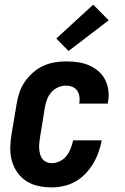

<svg xmlns="http://www.w3.org/2000/svg" viewBox="-20 -804 540 832"><path d="M205 8Q175 8 146.5 2Q118 -4 94.5 -19Q71 -34 55 -57Q39 -80 31.5 -107Q24 -134 24.5 -164Q25 -194 30 -223L52 -353Q56 -378 64 -402.5Q72 -427 87 -449Q102 -471 122.5 -489Q143 -507 166.5 -518Q190 -529 215.5 -533.5Q241 -538 266 -538Q291 -538 316.5 -534.5Q342 -531 364.5 -521.5Q387 -512 405.5 -496.5Q424 -481 435 -459.5Q446 -438 449.5 -413Q453 -388 448 -363Q448 -361 447.5 -359Q447 -357 447 -355H323Q323 -356 323 -356.5Q323 -357 324 -358Q326 -372 324 -386.5Q322 -401 314 -412Q306 -423 293 -428Q280 -433 266 -433Q248 -433 230.5 -425Q213 -417 201 -402.5Q189 -388 183 -371Q177 -354 174 -336L153 -206Q151 -194 150 -182Q149 -170 150 -158Q151 -146 154 -135Q157 -124 164 -115Q171 -106 182 -101.5Q193 -97 205 -97Q222 -97 239.5 -105.5Q257 -114 268.5 -129Q280 -144 286.5 -161Q293 -178 297 -196H421Q416 -170 407 -144.5Q398 -119 384 -95.5Q370 -72 350.5 -51.5Q331 -31 307 -17.5Q283 -4 256.5 2Q230 8 205 8ZM277 -583 224 -637 384 -784 451 -716Z"/></svg>

Font: Iosevka Curly XBdObl
Style: Regular
Weight: 800
Italic angle: -9°
Monospace: yes
Designer: Belleve Invis
Foundry: Belleve Invis
Version: Version 11.1.0; ttfautohint (v1.8.3)